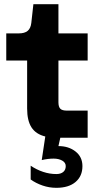

<svg xmlns="http://www.w3.org/2000/svg" viewBox="-20 -660 460 920"><path d="M250 174Q271 174 283 164Q295 154 295 136Q295 119 278 109.5Q261 100 237 100Q210 100 180 107L197 -6Q152 -17 131 -49.5Q110 -82 110 -140V-370H10V-500H70Q98 -500 112.5 -512Q127 -524 130 -550L140 -640H260V-500H400V-370H260V-170Q260 -148 269 -139Q278 -130 300 -130H400V0H269L260 40Q309 40 342 66Q375 92 375 136Q375 184 342 212Q309 240 250 240Q216 240 184 229Q152 218 127 200V134Q155 153 186.5 163.5Q218 174 250 174Z"/></svg>

Font: Goli Bold
Style: Regular
Weight: 700
Designer: jaikishan Patel
Foundry: MagicType
Version: Version 1.000